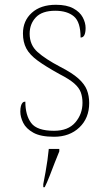

<svg xmlns="http://www.w3.org/2000/svg" viewBox="-20 -562 445 803"><path d="M206 10Q150 10 119.5 -7Q89 -24 77 -48.5Q65 -73 65 -95Q65 -109 67.5 -118.5Q70 -128 74.5 -132.5Q79 -137 86 -137Q86 -80 110.5 -47.5Q135 -15 206 -15Q265 -15 295 -50Q325 -85 325 -132Q325 -156 318 -175.5Q311 -195 290.5 -213Q270 -231 229 -252Q171 -284 137.5 -308.5Q104 -333 90 -359.5Q76 -386 76 -422Q76 -475 113 -508.5Q150 -542 214 -542Q259 -542 286.5 -527Q314 -512 326 -489.5Q338 -467 338 -445Q338 -426 333 -415.5Q328 -405 317 -405Q317 -470 289 -493.5Q261 -517 211 -517Q156 -517 130 -489.5Q104 -462 104 -421Q104 -374 137 -344.5Q170 -315 231 -283Q282 -257 308 -233.5Q334 -210 343.5 -185.5Q353 -161 353 -131Q353 -68 312 -29Q271 10 206 10ZM161 208Q166 183 170.5 157.5Q175 132 178.5 107.5Q182 83 184 61H228V71Q219 92 208.5 119.5Q198 147 187.5 174Q177 201 167 221H161Z"/></svg>

Font: Noto Rashi Hebrew Thin
Style: Regular
Weight: 250
Version: Version 1.006